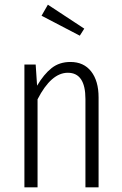

<svg xmlns="http://www.w3.org/2000/svg" viewBox="-20 -798 520 818"><path d="M400 -383V0H344V-376Q344 -488 269 -488Q198 -488 140 -375V0H84V-523H132L138 -433Q167 -482 200 -508Q233 -534 280 -534Q337 -534 368.5 -493.5Q400 -453 400 -383ZM184 -778 339 -676 320 -646 157 -731Z"/></svg>

Font: Fira Sans Extra Condensed Light
Style: Regular
Weight: 300
Width: 1
Designer: Carrois Corporate & Edenspiekermann AG
Foundry: Carrois Corporate GbR & Edenspiekermann AG
Version: Version 4.203